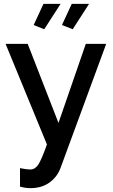

<svg xmlns="http://www.w3.org/2000/svg" viewBox="-20 -751 587 998"><path d="M210 -599 155 -621 206 -731H295ZM358 -599 302 -621 353 -731H443ZM84 123Q119 130 137 130Q162 130 178.5 105.5Q195 81 224 0L9 -523H124L284 -112L426 -523H532L295 121Q278 168 237.5 197.5Q197 227 138 227Q112 227 84 219Z"/></svg>

Font: Raleway-v4020 SemiBold
Style: Regular
Weight: 600
Designer: Matt McInerney, Pablo Impallari, Rodrigo Fuenzalida
Foundry: Matt McInerney, Pablo Impallari, Rodrigo Fuenzalida
Version: Version 4.020;PS 004.020;hotconv 1.0.88;makeotf.lib2.5.64775